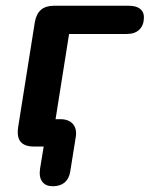

<svg xmlns="http://www.w3.org/2000/svg" viewBox="-20 -509 520 667"><path d="M163 138Q139 138 127 122.5Q115 107 119 78L138 -38L141 0H97Q66 0 52 -16Q38 -32 43 -67L101 -432Q106 -461 122.5 -475Q139 -489 167 -489H427Q453 -489 466.5 -478.5Q480 -468 480 -449Q480 -422 464.5 -406.5Q449 -391 421 -391H220L167 -57L164 -95H189Q219 -95 233.5 -78Q248 -61 243 -32L224 87Q220 112 204.5 125Q189 138 163 138Z"/></svg>

Font: Nunito ExtraLight
Style: Italic
Weight: 200
Italic angle: -9°
Designer: Vernon Adams
Foundry: Vernon Adams
Version: Version 3.602